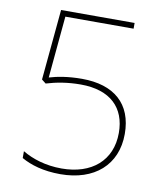

<svg xmlns="http://www.w3.org/2000/svg" viewBox="-82 -781 735 859"><g transform="rotate(10 286.0 -352.0)"><path d="M272 -427C209 -427 161 -418 124 -407L150 -688H460V-714H126L96 -393L115 -378C161 -392 212 -401 271 -401C406 -401 476 -331 476 -217C476 -91 387 -16 251 -16C178 -16 117 -36 72 -63V-32C114 -8 172 10 250 10C404 10 503 -76 503 -217C503 -354 418 -427 272 -427Z"/></g></svg>

Font: Noto Sans Sinhala Thin
Style: Regular
Weight: 100
Designer: Jelle Bosma - Monotype Design Team
Foundry: Monotype Imaging Inc.
Version: Version 2.006